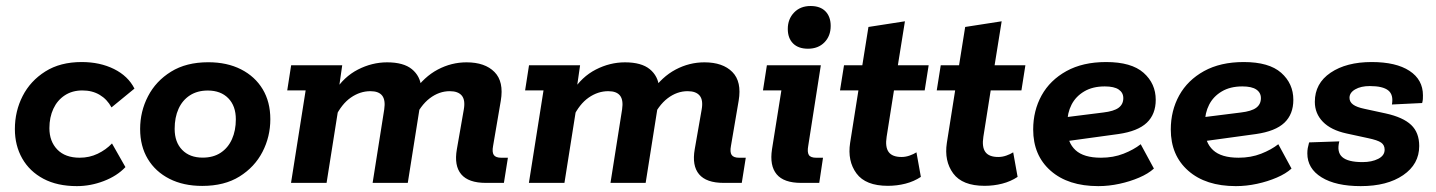

<svg xmlns="http://www.w3.org/2000/svg" viewBox="-20 -622 4883 653"><path d="M241.5 11Q174.9 11 127.7 -14Q80.6 -39.1 55.6 -83.1Q30.6 -127.1 30.6 -183Q30.6 -243.7 57 -295.4Q83.4 -347 134.2 -379Q184.9 -411 257.8 -411Q319.8 -411 367.7 -387.3Q415.6 -363.5 437.3 -320.7L359.2 -256.7Q344.5 -284.2 319.2 -299.3Q293.9 -314.4 260.3 -314.4Q225.7 -314.4 200.3 -297.7Q174.9 -281 161.5 -252.1Q148 -223.2 148 -186.1Q148 -141.2 174.9 -113.4Q201.8 -85.6 251.2 -85.6Q284 -85.6 312.2 -99.1Q340.4 -112.6 360.9 -134.1L406.6 -53.7Q378.1 -23.5 333.1 -6.3Q288 11 241.5 11Z M667.9 10.3Q603.7 10.3 556.2 -13.9Q508.7 -38.1 482.7 -81.4Q456.6 -124.8 456.6 -183.3Q456.6 -243 483.4 -294.6Q510.1 -346.3 561.8 -378.3Q613.4 -410.3 688.3 -410.3Q752.3 -410.3 799.8 -386.1Q847.3 -361.9 873.4 -318.6Q899.4 -275.3 899.4 -216.7Q899.4 -157 872.7 -105.4Q846 -53.8 794.7 -21.8Q743.4 10.3 667.9 10.3ZM669.3 -85.9Q705.4 -85.9 730.5 -102.5Q755.7 -119.1 768.9 -148.6Q782.1 -178.1 782.1 -216.2Q782.1 -261.6 756.5 -287.8Q730.9 -314.1 686.7 -314.1Q651.4 -314.1 625.9 -297.7Q600.4 -281.2 587.2 -251.9Q574 -222.7 574 -183.7Q574 -138.4 599.6 -112.2Q625.2 -85.9 669.3 -85.9Z M969.8 0 1019.5 -314.5H956.9L970.2 -400H1143.9L1126.1 -276.2L1118.1 -311.1Q1149.4 -360.8 1197.3 -385.4Q1245.2 -410 1296.7 -410Q1352.4 -410 1380.9 -386.7Q1409.4 -363.3 1412.7 -324.8L1388.1 -311.1Q1422.4 -360.8 1468.8 -385.4Q1515.2 -410 1566.7 -410Q1629.4 -410 1661.8 -377.1Q1694.2 -344.3 1683.2 -279.3L1657 -125.7Q1653 -104.5 1659.4 -95Q1665.8 -85.5 1685.4 -85.5H1707.4L1693.8 0H1632.4Q1573.2 0 1548.6 -29.3Q1524 -58.6 1533.8 -114.4L1557.5 -250.1Q1563 -281.8 1550.6 -296.8Q1538.1 -311.9 1509.7 -311.9Q1473.4 -311.9 1441.6 -287.7Q1409.8 -263.5 1387.1 -213.5L1411.7 -283L1366.9 0H1247.3L1286.8 -250.1Q1291.5 -281.8 1279.8 -296.8Q1268.1 -311.9 1239.7 -311.9Q1204.6 -311.9 1173.2 -290.1Q1141.8 -268.3 1119.9 -222.8L1135.5 -283L1090.7 0Z M1778.8 0 1828.5 -314.5H1765.9L1779.2 -400H1952.9L1935.1 -276.2L1927.1 -311.1Q1958.4 -360.8 2006.3 -385.4Q2054.2 -410 2105.7 -410Q2161.4 -410 2189.9 -386.7Q2218.4 -363.3 2221.7 -324.8L2197.1 -311.1Q2231.4 -360.8 2277.8 -385.4Q2324.2 -410 2375.7 -410Q2438.4 -410 2470.8 -377.1Q2503.2 -344.3 2492.2 -279.3L2466 -125.7Q2462 -104.5 2468.4 -95Q2474.8 -85.5 2494.4 -85.5H2516.4L2502.8 0H2441.4Q2382.2 0 2357.6 -29.3Q2333 -58.6 2342.8 -114.4L2366.5 -250.1Q2372 -281.8 2359.6 -296.8Q2347.1 -311.9 2318.7 -311.9Q2282.4 -311.9 2250.6 -287.7Q2218.8 -263.5 2196.1 -213.5L2220.7 -283L2175.9 0H2056.3L2095.8 -250.1Q2100.5 -281.8 2088.8 -296.8Q2077.1 -311.9 2048.7 -311.9Q2013.6 -311.9 1982.2 -290.1Q1950.8 -268.3 1928.9 -222.8L1944.5 -283L1899.7 0Z M2704.9 0Q2645.7 0 2621.4 -29.3Q2597.1 -58.6 2605.6 -114.4L2637.5 -314.5H2574.9L2588.2 -400H2771.7L2728.8 -125.7Q2725 -104.5 2730.9 -95Q2736.8 -85.5 2756.5 -85.5H2779.1L2766.3 0ZM2727.9 -456.3Q2695.3 -456.3 2677.3 -474.2Q2659.3 -492.2 2659.3 -523.6Q2659.3 -557.2 2680.7 -579.4Q2702 -601.6 2736.9 -601.6Q2769.8 -601.6 2787.5 -583.4Q2805.2 -565.2 2805.2 -533.8Q2805.2 -499.7 2784 -478Q2762.8 -456.3 2727.9 -456.3Z M2999.6 10Q2924 10 2892.9 -32.2Q2861.8 -74.5 2871.3 -136.1L2899.5 -314.5H2836.9L2850.5 -400H2912.8L2933.6 -530.3L3057.7 -549.6L3033.7 -400H3138.4L3124.9 -314.5H3020.4L2995.5 -157Q2990 -122.3 3002.2 -105.2Q3014.5 -88.1 3046.1 -88.1Q3060.1 -88.1 3073.6 -92.9Q3087.1 -97.6 3096.9 -103.9L3111.9 -20.4Q3088.4 -4.8 3059.5 2.6Q3030.7 10 2999.6 10Z M3328.6 10Q3253 10 3221.9 -32.2Q3190.8 -74.5 3200.3 -136.1L3228.5 -314.5H3165.9L3179.5 -400H3241.8L3262.6 -530.3L3386.7 -549.6L3362.7 -400H3467.4L3453.9 -314.5H3349.4L3324.5 -157Q3319 -122.3 3331.2 -105.2Q3343.5 -88.1 3375.1 -88.1Q3389.1 -88.1 3402.6 -92.9Q3416.1 -97.6 3425.9 -103.9L3440.9 -20.4Q3417.4 -4.8 3388.5 2.6Q3359.7 10 3328.6 10Z M3715.3 11Q3612.7 11 3553.3 -41.3Q3493.9 -93.5 3493.9 -181.6Q3493.9 -245.6 3522.5 -297.5Q3551.2 -349.3 3606.9 -380.2Q3662.7 -411 3741.9 -411Q3828 -411 3869.4 -374.4Q3910.7 -337.8 3910.7 -282.5Q3910.7 -233.5 3880.3 -204.6Q3849.8 -175.6 3783.7 -166.1L3559.4 -135.3V-217.7L3732.3 -239.4Q3768.3 -243.6 3784.3 -255.4Q3800.4 -267.3 3800.4 -288.2Q3800.4 -306.9 3784.8 -317.5Q3769.3 -328.1 3737.4 -328.1Q3695.9 -328.1 3667.3 -311Q3638.6 -294 3624.3 -265.9Q3610 -237.9 3610 -203.8V-182.3Q3610 -137.2 3637.8 -111.4Q3665.6 -85.6 3724.5 -85.6Q3766.4 -85.6 3801.1 -99.2Q3835.8 -112.8 3859.6 -131.5L3904.5 -48.7Q3885.2 -31.2 3854.3 -18Q3823.4 -4.7 3787.4 3.1Q3751.4 11 3715.3 11Z M4183.3 11Q4080.7 11 4021.3 -41.3Q3961.9 -93.5 3961.9 -181.6Q3961.9 -245.6 3990.5 -297.5Q4019.2 -349.3 4074.9 -380.2Q4130.7 -411 4209.9 -411Q4296 -411 4337.4 -374.4Q4378.7 -337.8 4378.7 -282.5Q4378.7 -233.5 4348.3 -204.6Q4317.8 -175.6 4251.7 -166.1L4027.4 -135.3V-217.7L4200.3 -239.4Q4236.3 -243.6 4252.3 -255.4Q4268.4 -267.3 4268.4 -288.2Q4268.4 -306.9 4252.8 -317.5Q4237.3 -328.1 4205.4 -328.1Q4163.9 -328.1 4135.3 -311Q4106.6 -294 4092.3 -265.9Q4078 -237.9 4078 -203.8V-182.3Q4078 -137.2 4105.8 -111.4Q4133.6 -85.6 4192.5 -85.6Q4234.4 -85.6 4269.1 -99.2Q4303.8 -112.8 4327.6 -131.5L4372.5 -48.7Q4353.2 -31.2 4322.3 -18Q4291.4 -4.7 4255.4 3.1Q4219.4 11 4183.3 11Z M4608 11Q4523 11 4474.7 -18.9Q4426.3 -48.8 4426.3 -100.3Q4426.3 -109.8 4427.7 -118Q4429.1 -126.2 4432.3 -137.7L4535.1 -141.2Q4525.7 -104.8 4545.1 -87.8Q4564.5 -70.7 4614 -70.7Q4645.7 -70.7 4667.4 -81.8Q4689.2 -92.9 4689.2 -112.8Q4689.2 -128.7 4677.3 -137Q4665.5 -145.4 4632.2 -152.3L4559.4 -168.1Q4506.6 -179.6 4479.2 -207.8Q4451.8 -235.9 4451.8 -275.7Q4451.8 -338.5 4505.5 -374.8Q4559.2 -411 4645.1 -411Q4728.1 -411 4773.8 -381Q4819.5 -351 4819.5 -297.7Q4819.5 -290.7 4819.2 -284.9Q4818.8 -279 4816.8 -271.6L4714 -266.6Q4719.9 -299.7 4701.5 -314.5Q4683 -329.3 4638.6 -329.3Q4608.5 -329.3 4589.1 -318.1Q4569.7 -306.9 4569.7 -289.3Q4569.7 -275.3 4581.9 -266.4Q4594.1 -257.4 4620.5 -251.9L4693.3 -236.1Q4752 -223.1 4779.4 -197.1Q4806.8 -171.1 4806.8 -125.4Q4806.8 -63.6 4752.2 -26.3Q4697.7 11 4608 11Z"/></svg>

Font: Rokkitt SemiBold
Style: Italic
Weight: 600
Italic angle: -9°
Designer: Vernon Adams
Foundry: Vernon Adams
Version: Version 3.103